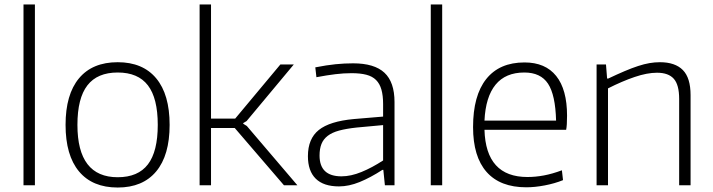

<svg xmlns="http://www.w3.org/2000/svg" viewBox="-20 -828 3184 858"><path d="M85 -808H136V0H85Z M506 10Q393 10 333 -62Q273 -134 273 -270Q273 -406 333 -478Q393 -550 506 -550Q618 -550 678 -478Q738 -406 738 -270Q738 -134 678 -62Q618 10 506 10ZM506 -36Q597 -36 641 -93.5Q685 -151 685 -270Q685 -389 641 -446.5Q597 -504 506 -504Q415 -504 370.5 -446.5Q326 -389 326 -270Q326 -36 506 -36Z M872 -808H923V-298H1031L1233 -540H1293L1082 -287L1067 -278V-275L1083 -265L1309 0H1249L1029 -256H923V0H872Z M1495 5Q1426 5 1391 -29.5Q1356 -64 1356 -130Q1356 -208 1404.5 -247Q1453 -286 1561 -296L1692 -307V-363Q1692 -401 1684.5 -427.5Q1677 -454 1660.5 -470.5Q1644 -487 1617 -494Q1590 -501 1551 -501Q1516 -501 1479 -496.5Q1442 -492 1394 -483L1389 -527Q1440 -537 1479.5 -541Q1519 -545 1558 -545Q1653 -545 1698 -503Q1743 -461 1743 -372V0H1700L1693 -69H1689Q1635 -34 1587 -14.5Q1539 5 1495 5ZM1506 -40Q1548 -40 1595.5 -59.5Q1643 -79 1692 -111V-269L1573 -258Q1527 -253 1495.5 -244.5Q1464 -236 1444.5 -221Q1425 -206 1416.5 -184.5Q1408 -163 1408 -133Q1408 -40 1506 -40Z M1905 -808H1956V0H1905Z M2332 9Q2215 9 2154.5 -59.5Q2094 -128 2094 -260Q2094 -401 2153 -475Q2212 -549 2324 -549Q2417 -549 2465.5 -488.5Q2514 -428 2514 -311Q2514 -267 2510 -248H2145Q2151 -37 2337 -37Q2373 -37 2410.5 -44Q2448 -51 2491 -67L2496 -23Q2459 -8 2414.5 0.5Q2370 9 2332 9ZM2323 -504Q2239 -504 2194.5 -449.5Q2150 -395 2145 -289H2465Q2462 -404 2429 -454Q2396 -504 2323 -504Z M2646 -540H2688L2693 -477H2698Q2738 -496 2771 -510Q2804 -524 2831.5 -533Q2859 -542 2882.5 -546Q2906 -550 2929 -550Q2997 -550 3031.5 -515Q3066 -480 3066 -403V0H3015V-386Q3015 -449 2991 -476Q2967 -503 2916 -503Q2872 -503 2816 -484Q2760 -465 2697 -433V0H2646Z"/></svg>

Font: Encode Sans Normal
Style: ExtraLight
Weight: 200
Designer: Pablo Impallari, Andres Torresi
Foundry: Pablo Impallari, Andres Torresi
Version: Version 1.000; ttfautohint (v1.00) -l 8 -r 50 -G 200 -x 14 -